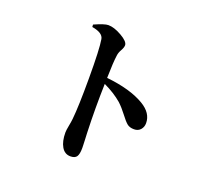

<svg xmlns="http://www.w3.org/2000/svg" viewBox="-139 -961 1279 1184"><g transform="rotate(20 500.0 -369.5)"><path d="M289.1 -745.1 288.1 -760.7Q353.5 -790 378.9 -790Q417 -790 467.3 -761.2Q517.6 -732.4 517.6 -708Q517.6 -693.4 505.4 -671.9Q493.2 -650.4 491.2 -631.8Q484.4 -585 482.4 -481.4Q640.6 -464.8 731.4 -410.2Q803.7 -367.2 803.7 -300.8Q803.7 -275.4 788.1 -257.8Q772.5 -240.2 746.1 -240.2Q716.8 -240.2 699.7 -254.4Q682.6 -268.6 655.8 -304.2Q628.9 -339.8 600.6 -366.2Q551.8 -408.2 481.4 -441.4Q476.6 -280.3 482.4 -121.1Q483.4 -101.6 484.4 -77.6Q485.4 -53.7 485.8 -41Q486.3 -28.3 486.3 -22.5Q486.3 17.6 475.1 34.2Q463.9 50.8 434.6 50.8Q396.5 50.8 376 15.6Q355.5 -19.5 355.5 -77.1Q355.5 -91.8 361.3 -121.6Q367.2 -151.4 369.1 -170.9Q377.9 -255.9 377.9 -440.4Q377.9 -632.8 367.2 -694.3Q360.4 -733.4 289.1 -745.1Z"/></g></svg>

Font: GenYoMin TW TTF Bold
Style: Regular
Weight: 700
Version: Version 1.300